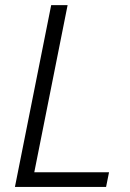

<svg xmlns="http://www.w3.org/2000/svg" viewBox="-20 -740 514 760"><path d="M182.6 -719.7H247.6L115.7 -58.1H411.6L399.9 0H39.1Z"/></svg>

Font: Reddit Sans Chocolate Light
Style: Italic
Weight: 300
Italic angle: -11.25°
Designer: Stephen Hutchings
Version: Version 1.013